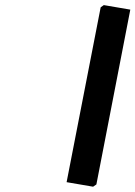

<svg xmlns="http://www.w3.org/2000/svg" viewBox="-20 -678 526 746"><path d="M371.1 -649.4 383.3 -658.2 486.3 -640.6 354.5 38.6 341.8 47.4 238.8 29.8Z"/></svg>

Font: Sitara
Style: Bold Italic
Weight: 700
Italic angle: -11°
Designer: Neelakash Kshetrimayum
Foundry: Neelakash Kshetrimayum
Version: Version 1.000;PS Version 1.000;PS 1.0;hotconv 1.;hotconv 1.0